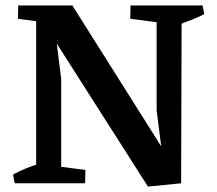

<svg xmlns="http://www.w3.org/2000/svg" viewBox="-20 -674 799 706"><path d="M524 12 149 -576 151 -654H246L608 -80L607 -21ZM34 0 28 -32Q51 -45 76 -55Q101 -65 127 -73L128 0ZM153 0 156 -67 294 -49 293 0ZM113 0V-654H247L180 -584L205 -384V0ZM180 -587 46 -605 47 -654H183ZM524 12 584 -48 556 -267V-654H648L646 0ZM597 -587 459 -605 460 -654H600ZM632 -581 631 -654H725L731 -622Q710 -611 684 -601Q658 -591 632 -581Z"/></svg>

Font: Eczar Medium
Style: Regular
Weight: 500
Designer: Vaibhav Singh
Foundry: Rosetta Type Foundry
Version: Version 2.000